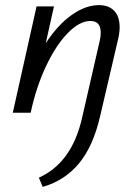

<svg xmlns="http://www.w3.org/2000/svg" viewBox="-20 -441 540 751"><path d="M448 -334Q448 -314 442 -288L372 12Q345 130 289.5 197.5Q234 265 147 290L132 254Q261 196 301 20L370 -281Q374 -297 374 -313Q374 -359 334 -359Q291 -359 244.5 -311Q198 -263 159.5 -181Q121 -99 100 0H30L123 -416H191L159 -272Q206 -344 260.5 -382.5Q315 -421 367 -421Q405 -421 426.5 -399Q448 -377 448 -334Z"/></svg>

Font: Ysabeau Medium
Style: Italic
Weight: 500
Italic angle: -12°
Designer: Christian Thalmann (Catharsis Fonts)
Version: Version 0.003